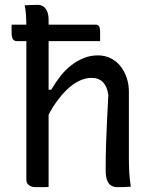

<svg xmlns="http://www.w3.org/2000/svg" viewBox="-20 -772 640 794"><path d="M28 -670H376Q386 -670 390 -662.5Q394 -655 394 -641Q394 -631 394 -621.5Q394 -612 394 -602H50Q38 -602 33 -610.5Q28 -619 28 -638Q28 -646 28 -654Q28 -662 28 -670ZM129 2Q116 2 107 -2Q98 -6 93.5 -12.5Q89 -19 89 -28Q89 -109 89 -187Q89 -265 89 -342.5Q89 -420 89 -497.5Q89 -575 89 -654Q89 -686 87.5 -709.5Q86 -733 82 -750Q92 -751 101 -751Q110 -751 119 -751.5Q128 -752 136 -752Q148 -752 158 -746Q168 -740 174.5 -726Q181 -712 181 -689Q181 -602 181 -515.5Q181 -429 181 -343Q181 -257 181 -171Q181 -85 181 1Q172 2 163.5 2Q155 2 146.5 2Q138 2 129 2ZM167 -269 166 -401H192Q210 -432 230.5 -458Q251 -484 276 -503Q301 -522 328 -532.5Q355 -543 384 -543Q414 -543 438 -531Q462 -519 478.5 -498Q495 -477 504 -450Q513 -423 513 -393Q513 -348 513 -302.5Q513 -257 513 -212Q513 -167 513 -121Q513 -88 514.5 -59.5Q516 -31 521 0Q506 1 493 1.5Q480 2 465 2Q451 2 440 -4.5Q429 -11 423 -26.5Q417 -42 417 -70Q417 -122 418.5 -171.5Q420 -221 422.5 -272Q425 -323 428 -379Q423 -415 405.5 -432.5Q388 -450 358 -450Q334 -450 308.5 -438Q283 -426 258.5 -403Q234 -380 210.5 -346.5Q187 -313 167 -269Z"/></svg>

Font: Rec Mono Semicasual
Style: Regular
Weight: 400
Version: Version 1.085; ttfautohint (v1.8.4.7-5d5b)